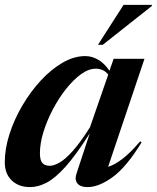

<svg xmlns="http://www.w3.org/2000/svg" viewBox="-22 -752 641 784"><path d="M290.5 -43.5 344.5 -207.5Q288 -118.5 245.5 -71.2Q203 -24 168.2 -6Q133.5 12 100.5 12Q54.5 12 26 -15.2Q-2.5 -42.5 -2.5 -89Q-2.5 -144 16.5 -203.8Q35.5 -263.5 68.8 -320.2Q102 -377 144.2 -422.8Q186.5 -468.5 233.2 -495.8Q280 -523 326 -523Q353.5 -523 379 -508.2Q404.5 -493.5 425 -463L442 -512H568L419.5 -71Q444.5 -78 477 -102.5Q509.5 -127 550.5 -175L556 -170.5Q494.5 -70 438.2 -29Q382 12 335.5 12Q306 12 294 -3.2Q282 -18.5 290.5 -43.5ZM141 -126Q141 -97.5 151.2 -86.2Q161.5 -75 181.5 -75Q197.5 -75 220.5 -87.8Q243.5 -100.5 274.2 -134.5Q305 -168.5 345.5 -232.5L420 -447.5Q409 -461 396.2 -466.2Q383.5 -471.5 368.5 -471.5Q340 -471.5 308.5 -448.8Q277 -426 247.2 -388.2Q217.5 -350.5 193.5 -304.8Q169.5 -259 155.2 -212.5Q141 -166 141 -126ZM378 -569 482.5 -732H598.5L598 -727.5L397.5 -569Z"/></svg>

Font: Newsreader 72pt SemiBold
Style: Italic
Weight: 600
Italic angle: -17°
Designer: Hugues Gentile
Foundry: Production Type
Version: Version 1.003; ttfautohint (v1.8.3)